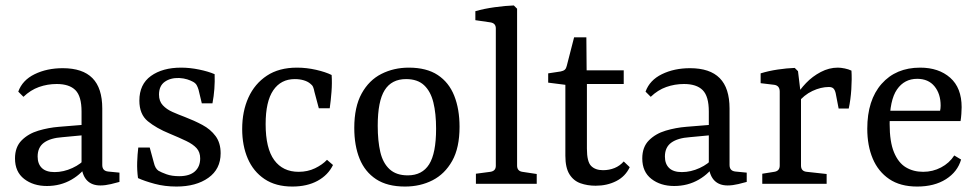

<svg xmlns="http://www.w3.org/2000/svg" viewBox="-20 -674 3588 704"><path d="M152 8Q102 8 68.5 -18Q35 -44 35 -93Q35 -135 59.5 -159.5Q84 -184 121 -195Q158 -206 196 -209L294 -217V-179L209 -171Q165 -168 141.5 -151Q118 -134 118 -100Q118 -73 133.5 -58Q149 -43 180 -43Q213 -43 245.5 -58Q278 -73 295 -95L304 -76Q283 -39 242.5 -15.5Q202 8 152 8ZM47 -338Q62 -380 107 -402Q152 -424 210 -424Q283 -424 319 -387.5Q355 -351 355 -276V-69Q355 -47 377 -45L418 -41V-7Q408 -4 387 1Q366 6 348 6Q318 6 300.5 -11Q283 -28 279 -61V-265Q279 -321 256.5 -343.5Q234 -366 188 -366Q154 -366 123 -355Q92 -344 66 -319Z M486 -21Q482 -51 483 -79.5Q484 -108 487 -133H529L544 -78Q549 -56 561 -48Q571 -42 590.5 -35Q610 -28 637 -28Q675 -28 694.5 -45.5Q714 -63 714 -93Q714 -116 701 -130.5Q688 -145 663 -157Q638 -169 602 -184Q553 -204 522 -229.5Q491 -255 491 -305Q491 -365 533.5 -395.5Q576 -426 644 -426Q676 -426 710 -419Q744 -412 767 -402Q768 -375 766 -348Q764 -321 759 -295H720L708 -345Q705 -355 701 -362Q697 -369 688 -374Q679 -379 666.5 -383Q654 -387 637 -388Q605 -389 584 -374Q563 -359 563 -327Q563 -303 577 -288Q591 -273 612.5 -263.5Q634 -254 658 -245Q692 -232 722 -216Q752 -200 770.5 -175Q789 -150 789 -112Q789 -54 744 -22Q699 10 627 10Q584 10 547 0Q510 -10 486 -21Z M868 -201Q868 -266 891 -316.5Q914 -367 958.5 -396.5Q1003 -426 1069 -426Q1104 -426 1139 -418Q1174 -410 1196 -399Q1198 -370 1195.5 -337.5Q1193 -305 1189 -277H1149L1133 -337Q1131 -348 1128 -355Q1125 -362 1118 -367Q1109 -375 1094 -379.5Q1079 -384 1061 -384Q1010 -384 982 -343Q954 -302 954 -219Q954 -130 985.5 -87Q1017 -44 1075 -44Q1108 -44 1135 -57Q1162 -70 1179 -88L1201 -69Q1183 -32 1144.5 -11Q1106 10 1052 10Q991 10 950 -17.5Q909 -45 888.5 -92.5Q868 -140 868 -201Z M1579 -202Q1579 -258 1569 -298.5Q1559 -339 1535 -361.5Q1511 -384 1469 -384Q1416 -384 1390.5 -343.5Q1365 -303 1365 -213Q1365 -157 1374.5 -116.5Q1384 -76 1408.5 -53.5Q1433 -31 1475 -31Q1528 -31 1553.5 -71.5Q1579 -112 1579 -202ZM1279 -205Q1279 -282 1306 -331Q1333 -380 1378.5 -403Q1424 -426 1479 -426Q1544 -426 1585 -399Q1626 -372 1645.5 -323Q1665 -274 1665 -209Q1665 -132 1638 -84Q1611 -36 1566 -13Q1521 10 1465 10Q1400 10 1359 -17Q1318 -44 1298.5 -92Q1279 -140 1279 -205Z M1876 -67Q1876 -47 1895 -44L1948 -36V0H1725V-37L1778 -44Q1798 -47 1798 -66V-570Q1798 -589 1778 -592L1723 -600V-633Q1754 -642 1793.5 -647.5Q1833 -653 1864 -654L1876 -642Z M2053 -363 1990 -371V-405L2036 -412Q2046 -414 2051 -418.5Q2056 -423 2058 -432L2085 -537H2130L2131 -416H2267V-366H2132V-129Q2132 -81 2147.5 -65.5Q2163 -50 2191 -50Q2214 -50 2233.5 -58Q2253 -66 2267 -82L2289 -61Q2273 -27 2239.5 -10Q2206 7 2164 7Q2134 7 2108.5 -2Q2083 -11 2068 -35Q2053 -59 2053 -103Z M2452 8Q2402 8 2368.5 -18Q2335 -44 2335 -93Q2335 -135 2359.5 -159.5Q2384 -184 2421 -195Q2458 -206 2496 -209L2594 -217V-179L2509 -171Q2465 -168 2441.5 -151Q2418 -134 2418 -100Q2418 -73 2433.5 -58Q2449 -43 2480 -43Q2513 -43 2545.5 -58Q2578 -73 2595 -95L2604 -76Q2583 -39 2542.5 -15.5Q2502 8 2452 8ZM2347 -338Q2362 -380 2407 -402Q2452 -424 2510 -424Q2583 -424 2619 -387.5Q2655 -351 2655 -276V-69Q2655 -47 2677 -45L2718 -41V-7Q2708 -4 2687 1Q2666 6 2648 6Q2618 6 2600.5 -11Q2583 -28 2579 -61V-265Q2579 -321 2556.5 -343.5Q2534 -366 2488 -366Q2454 -366 2423 -355Q2392 -344 2366 -319Z M2899 -321Q2912 -345 2935.5 -369.5Q2959 -394 2989.5 -410Q3020 -426 3052 -426Q3063 -426 3077.5 -423Q3092 -420 3102 -415Q3104 -385 3101.5 -346.5Q3099 -308 3092 -276H3055L3044 -333Q3041 -345 3035.5 -350Q3030 -355 3019 -355Q2990 -355 2959 -340.5Q2928 -326 2903 -295ZM2917 -322V-67Q2917 -46 2938 -44L3011 -36V0H2775V-37L2819 -44Q2839 -47 2839 -67V-338Q2839 -360 2819 -363L2769 -369V-405Q2798 -414 2831.5 -419Q2865 -424 2894 -425L2906 -413Z M3160 -202Q3160 -307 3212.5 -366.5Q3265 -426 3354 -426Q3422 -426 3464 -389Q3506 -352 3506 -281Q3506 -271 3505 -256.5Q3504 -242 3502 -230H3217V-268H3427Q3428 -273 3428.5 -277Q3429 -281 3429 -287Q3429 -330 3406.5 -357.5Q3384 -385 3343 -385Q3296 -385 3269 -346Q3242 -307 3242 -220Q3242 -154 3258 -115.5Q3274 -77 3301.5 -60.5Q3329 -44 3365 -44Q3400 -44 3430.5 -60Q3461 -76 3479 -104L3504 -89Q3491 -44 3448.5 -17Q3406 10 3343 10Q3281 10 3240.5 -17.5Q3200 -45 3180 -92.5Q3160 -140 3160 -202Z"/></svg>

Font: Rasa
Style: Regular
Weight: 400
Designer: Anna Giedrys (Yrsa+Rasa design), David Brezina (Yrsa art-direction, Rasa art-direction, design)
Foundry: Rosetta Type Foundry
Version: Version 2.004